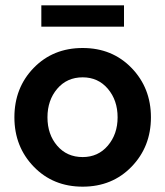

<svg xmlns="http://www.w3.org/2000/svg" viewBox="-20 -690 619 720"><path d="M135 -670H445V-590H135ZM34 -250Q34 -361 106.5 -435.5Q179 -510 290 -510Q401 -510 473.5 -435Q546 -360 546 -250Q546 -140 473.5 -65Q401 10 290 10Q179 10 106.5 -65Q34 -140 34 -250ZM290 -101Q348 -101 384.5 -144Q421 -187 421 -250Q421 -314 384.5 -357Q348 -400 290 -400Q231 -400 194.5 -357Q158 -314 158 -250Q158 -186 194.5 -143.5Q231 -101 290 -101Z"/></svg>

Font: Oakes Grotesk
Style: Bold
Weight: 600
Designer: Samuel Oakes
Foundry: Samuel Oakes
Version: Version 1.000;PS 001.000;hotconv 1.0.88;makeotf.lib2.5.64775